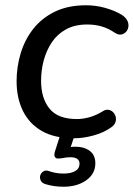

<svg xmlns="http://www.w3.org/2000/svg" viewBox="-20 -516 508 729"><path d="M261 9Q187 9 139 -18.5Q91 -46 67 -95Q43 -144 43 -208Q43 -262 58.5 -313.5Q74 -365 106 -406Q138 -447 188 -471.5Q238 -496 307 -496Q344 -496 379.5 -486Q415 -476 442 -460Q457 -450 463 -438.5Q469 -427 467.5 -415Q466 -403 458.5 -395Q451 -387 440.5 -385Q430 -383 417 -391Q392 -408 366.5 -415.5Q341 -423 311 -423Q264 -423 230.5 -404.5Q197 -386 176.5 -355Q156 -324 146 -286.5Q136 -249 136 -209Q136 -143 168 -103.5Q200 -64 272 -64Q295 -64 320 -71Q345 -78 371 -94Q382 -101 392.5 -99Q403 -97 410 -89.5Q417 -82 419.5 -71.5Q422 -61 417.5 -50Q413 -39 400 -31Q373 -12 334.5 -1.5Q296 9 261 9ZM221 193Q203 193 185.5 190.5Q168 188 152 183Q139 179 134.5 169Q130 159 133 149.5Q136 140 145 134.5Q154 129 167 134Q178 138 192 140.5Q206 143 221 143Q249 143 265.5 133.5Q282 124 282 105Q282 94 273.5 87.5Q265 81 247 81Q240 81 231 82Q222 83 213 85Q206 86 200 86Q194 86 191 83Q187 79 186.5 74Q186 69 188 61L214 -20H269L244 56L219 48Q231 45 243 43Q255 41 265 41Q300 41 321 57Q342 73 342 104Q342 144 307.5 168.5Q273 193 221 193Z"/></svg>

Font: Nunito ExtraLight Medium
Style: Italic
Weight: 500
Italic angle: -9°
Version: Version 3.602